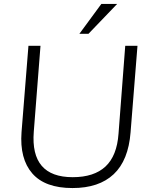

<svg xmlns="http://www.w3.org/2000/svg" viewBox="-20 -944 766 972"><path d="M347 8Q208 8 143.5 -66Q79 -140 89 -275L124 -712H185L151 -277Q133 -47 348 -47Q456 -47 514 -101Q572 -155 580 -267L614 -712H676L641 -274Q630 -132 555.5 -62Q481 8 347 8ZM428 -773H382L493 -924H573Z"/></svg>

Font: Muli Light
Style: Italic
Weight: 300
Italic angle: -4.541°
Designer: Vernon Adams
Foundry: Vernon Adams
Version: Version 2.100; ttfautohint (v1.8.1.43-b0c9)